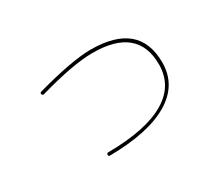

<svg xmlns="http://www.w3.org/2000/svg" viewBox="-95 -771 1191 1022"><g transform="rotate(-30 500.0 -260.0)"><path d="M193.4 -449.2Q184.6 -445.3 179.7 -456.1Q176.8 -463.9 186.5 -467.8Q407.2 -529.3 524.4 -530.3Q822.3 -530.3 822.3 -280.3Q822.3 -141.6 695.8 -66.9Q569.3 7.8 333 9.8Q324.2 9.8 324.2 0Q324.2 -9.8 335 -9.8Q565.4 -11.7 683.6 -80.6Q801.8 -149.4 801.8 -280.3Q801.8 -510.7 524.4 -509.8Q407.2 -509.8 193.4 -449.2Z"/></g></svg>

Font: Rounded Mgen+ 1mn thin
Style: Regular
Weight: 100
Designer: [Source Han Sans]
Ryoko NISHIZUKA  (kana & ideographs); Paul D. Hunt (Latin, Greek & Cyrillic); Wenlong ZHANG  (bopomofo
Version: Version 1.059.20150602